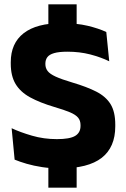

<svg xmlns="http://www.w3.org/2000/svg" viewBox="-20 -759 580 881"><path d="M331.7 -572.4H201.9V-739H331.7ZM331.7 102.1H201.9V-73.6H331.7ZM256.6 13.7Q212.2 13.7 173.3 7.8Q134.5 1.8 102.7 -7.4Q70.8 -16.7 47.1 -26.5L33.4 -170.7Q72.9 -152.1 126.9 -136.4Q180.9 -120.6 241.3 -120.6Q299.8 -120.6 324.6 -135.3Q349.5 -150 349.5 -181.3V-185Q349.5 -205.8 338.3 -219.2Q327.1 -232.7 300.9 -243.8Q274.6 -254.9 230 -267.9Q162.8 -287.9 118.2 -312.3Q73.6 -336.8 51.5 -373.6Q29.4 -410.4 29.4 -467V-473.7Q29.4 -560.5 88.6 -606.6Q147.9 -652.7 262.9 -652.7Q332.1 -652.7 382.2 -640.7Q432.4 -628.7 467.7 -612.2L481.2 -477.8Q442.3 -496.7 393.8 -509.3Q345.2 -521.8 289.6 -521.8Q250.7 -521.8 228.5 -515.3Q206.2 -508.9 197.2 -496.6Q188.2 -484.4 188.2 -466.8V-465.1Q188.2 -446.9 198.4 -433.3Q208.6 -419.8 235.3 -407.5Q262 -395.2 311.5 -380.5Q377.9 -360.9 421.6 -338.7Q465.4 -316.4 487.2 -281.3Q508.9 -246.2 508.9 -187.3V-179.3Q508.9 -83.2 446.6 -34.7Q384.2 13.7 256.6 13.7Z"/></svg>

Font: Anek Gurmukhi Medium
Style: Regular
Weight: 500
Designer: Sarang Kulkarni (Gurmukhi), Yesha Goshar (Latin)
Foundry: Ek Type
Version: Version 1.003